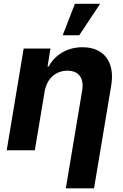

<svg xmlns="http://www.w3.org/2000/svg" viewBox="-20 -806 662 1030"><path d="M219.5 -315.3C231.5 -385.7 280.5 -426.8 341.6 -426.8C402.7 -426.8 431.8 -387.1 420.8 -320.3L333.1 204.5H484.4L576.7 -347.3C597.7 -474.8 536.6 -552.6 422.6 -552.6C341.6 -552.6 275.9 -513.1 241.1 -449.2H235.1L250.7 -545.5H106.9L16 0H166.9ZM316.4 -616.8H405.2L517 -785.5H381.7Z"/></svg>

Font: Magic Ui Pro
Style: Bold Italic
Weight: 700
Italic angle: -9.39999°
Designer: Stefan Endress, Andreas Faust
Version: Version 1.000;FEAKit 1.0